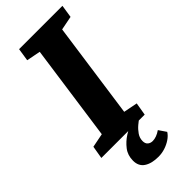

<svg xmlns="http://www.w3.org/2000/svg" viewBox="-282 -689 921 921"><g transform="rotate(-45 178.0 -229.0)"><path d="M-14 0 -3 -65 68 -79 137 -569 66 -583 76 -648H370L360 -583L289 -569L220 -79L291 -65L280 0ZM184 190Q138 190 111 172Q84 154 84 117Q84 80 104.5 53.5Q125 27 152.5 9.5Q180 -8 202 -18H269Q266 -17 252.5 -8.5Q239 0 223 13.5Q207 27 195 44.5Q183 62 183 83Q183 100 193 108.5Q203 117 218 117Q230 117 244 112Q258 107 272 97L298 135Q288 151 269.5 163.5Q251 176 229 183Q207 190 184 190Z"/></g></svg>

Font: Faustina ExtraBold
Style: Italic
Weight: 800
Italic angle: -8°
Designer: Alfonso Garcia
Foundry: http://www.omnibus-type.com
Version: Version 1.200